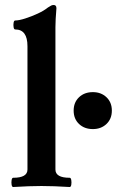

<svg xmlns="http://www.w3.org/2000/svg" viewBox="-20 -745 468 769"><path d="M33 4Q28 4 26.5 -5Q25 -14 26.5 -23.5Q28 -33 33 -33Q90 -33 90 -66V-560Q90 -627 41 -627Q36 -627 34.5 -636Q33 -645 34.5 -654Q36 -663 41 -663Q56 -663 81 -671Q106 -679 131 -690.5Q156 -702 172 -715Q181 -721 185.5 -723Q190 -725 195 -725Q206 -725 206 -712Q204 -685 203 -669Q202 -653 202 -636V-66Q202 -33 259 -33Q264 -33 265.5 -23.5Q267 -14 265.5 -5Q264 4 259 4Q228 2 198.5 1Q169 0 146 0Q123 0 93.5 1Q64 2 33 4ZM352 -228Q318 -228 296.5 -248.5Q275 -269 275 -302Q275 -335 296.5 -355.5Q318 -376 352 -376Q385 -376 406.5 -355.5Q428 -335 428 -302Q428 -269 406.5 -248.5Q385 -228 352 -228Z"/></svg>

Font: Junicode SmExp
Style: Bold
Weight: 700
Width: 6
Designer: Peter S. Baker
Version: Version 2.205; ttfautohint (v1.8.4)